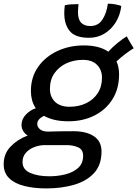

<svg xmlns="http://www.w3.org/2000/svg" viewBox="-84 -775 747 1044"><path d="M168.5 249.5Q100 249.5 47.8 236.2Q-4.5 223 -34.2 194Q-64 165 -64 118Q-64 61 -26.2 21.8Q11.5 -17.5 66.5 -38Q49 -49.5 41 -64.5Q33 -79.5 33 -95Q33 -126.5 56 -151.2Q79 -176 110.5 -186.5Q96.5 -207 90.2 -231Q84 -255 84 -279.5Q84 -355.5 123.2 -411.2Q162.5 -467 228 -497.5Q293.5 -528 371.5 -528Q456 -528 505 -494Q527 -518.5 555.2 -541.5Q583.5 -564.5 605.5 -577.5Q610.5 -566.5 623.2 -545.2Q636 -524 643 -512.5Q629 -505 600.2 -483.5Q571.5 -462 549.5 -441Q563.5 -410.5 563.5 -370.5Q563.5 -292.5 527.5 -235.2Q491.5 -178 429.2 -146.8Q367 -115.5 288.5 -115.5Q244.5 -115.5 211.8 -123.5Q179 -131.5 155.5 -145Q118.5 -127.5 118.5 -101Q118.5 -85 133.2 -72.2Q148 -59.5 177 -59.5Q208 -60.5 243 -61Q278 -61.5 316 -61.5Q386 -61.5 427 -34Q468 -6.5 468 48.5Q468 122.5 427 166.5Q386 210.5 318 230Q250 249.5 168.5 249.5ZM294 -194.5Q344.5 -194.5 384.5 -213.8Q424.5 -233 447.5 -268.5Q470.5 -304 470.5 -352.5Q470.5 -395 443.8 -422.2Q417 -449.5 367 -449.5Q318 -449.5 277.2 -430.8Q236.5 -412 212 -376.8Q187.5 -341.5 187.5 -292Q187.5 -248.5 215.2 -221.5Q243 -194.5 294 -194.5ZM184 183.5Q230.5 183.5 272.5 172.8Q314.5 162 341.2 137.8Q368 113.5 368 72.5Q368 37.5 340 25.8Q312 14 279.5 14H160Q130.5 14 102.5 24.8Q74.5 35.5 56.5 56Q38.5 76.5 38.5 106Q38.5 147 80.2 165.2Q122 183.5 184 183.5ZM575.5 -742.5Q569.5 -692.5 545.2 -653.5Q521 -614.5 483.5 -592Q446 -569.5 400 -569.5Q325.5 -569.5 295.5 -605.8Q265.5 -642 265.5 -703Q265.5 -713 266.2 -724.2Q267 -735.5 268.5 -746.5Q283.5 -750.5 305.2 -751.5Q327 -752.5 343 -752.5Q342 -741 341 -730Q340 -719 340 -709Q340 -669 357.5 -651.2Q375 -633.5 407 -633.5Q450.5 -633.5 473.2 -669Q496 -704.5 502.5 -755Q525 -755 544.8 -751Q564.5 -747 575.5 -742.5Z"/></svg>

Font: Grandstander
Style: Italic
Weight: 400
Italic angle: -15°
Designer: Tyler Finck
Foundry: Etcetera Type Co
Version: Version 1.200; ttfautohint (v1.8.3)